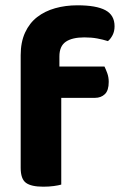

<svg xmlns="http://www.w3.org/2000/svg" viewBox="-20 -697 464 724"><path d="M204 -446H374Q379 -436 384.5 -421Q390 -406 390 -388Q390 -356 375.5 -342Q361 -328 338 -328H211V-1Q201 2 183 4.5Q165 7 143 7Q98 7 78 -7.5Q58 -22 58 -64V-489Q58 -538 74.5 -574Q91 -610 120 -632.5Q149 -655 188 -666Q227 -677 272 -677Q343 -677 377.5 -658.5Q412 -640 412 -598Q412 -579 404.5 -564.5Q397 -550 387 -542Q368 -548 346.5 -552Q325 -556 298 -556Q252 -556 228 -539.5Q204 -523 204 -484Z"/></svg>

Font: Baloo Bhaina 2
Style: Bold
Weight: 700
Designer: Yesha Goshar, Manish Minz, Shuchita Grover and Ek Type
Foundry: Ek Type
Version: Version 1.640;hotconv 1.0.111;makeotfexe 2.5.65597; ttfautoh